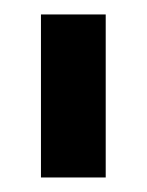

<svg xmlns="http://www.w3.org/2000/svg" viewBox="-20 -646 201 263"><path d="M36.1 -626.2H124.8V-402.9H36.1Z"/></svg>

Font: Teko Variable Light
Style: Regular
Weight: 300
Designer: Manushi Parikh, Jonny Pinhorn
Foundry: Indian Type Foundry
Version: Version 3.000